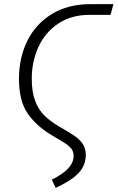

<svg xmlns="http://www.w3.org/2000/svg" viewBox="-20 -705 570 931"><path d="M231 166Q337 115 337 51Q337 31 326.5 17Q316 3 298.5 -8.5Q281 -20 228 -51Q154 -96 113 -156.5Q72 -217 72 -323Q72 -425 112.5 -507Q153 -589 231.5 -637Q310 -685 420 -685H530L516 -633H415Q325 -633 261.5 -590Q198 -547 166 -476.5Q134 -406 134 -323Q134 -260 150 -217Q166 -174 194 -146Q222 -118 266 -92Q320 -61 343.5 -44.5Q367 -28 381.5 -6.5Q396 15 396 46Q396 97 361 134Q326 171 250 206Z"/></svg>

Font: Fira Sans Condensed Light
Style: Italic
Weight: 300
Width: 3
Italic angle: -8°
Designer: Carrois Corporate & Edenspiekermann AG
Foundry: Carrois Corporate GbR & Edenspiekermann AG
Version: Version 4.203